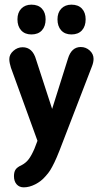

<svg xmlns="http://www.w3.org/2000/svg" viewBox="-20 -606 442 825"><path d="M141 -1 128 33Q115 63 103 78.5Q91 94 74 103Q54 112 47 122.5Q40 133 40 151Q40 173 51.5 186Q63 199 82 199Q106 199 131.5 186Q157 173 175 152Q188 138 196 125Q204 112 213.5 92.5Q223 73 236 40L374 -318Q382 -337 382 -353Q382 -374 365.5 -389Q349 -404 327 -404Q287 -404 272 -354L204 -138L135 -350Q120 -403 77 -403Q55 -403 37.5 -387.5Q20 -372 20 -352Q20 -344 22 -334Q24 -324 27 -315ZM115 -586Q88 -586 71.5 -569Q55 -552 55 -523Q55 -493 71 -475.5Q87 -458 115 -458Q144 -458 160 -475.5Q176 -493 176 -523Q176 -552 160 -569Q144 -586 115 -586ZM287 -586Q260 -586 243.5 -569Q227 -552 227 -523Q227 -493 243 -475.5Q259 -458 287 -458Q316 -458 332 -475.5Q348 -493 348 -523Q348 -552 332 -569Q316 -586 287 -586Z"/></svg>

Font: Beiruti
Style: Bold
Weight: 700
Designer: Arlette Boutros
Foundry: Boutros
Version: Version 1.41